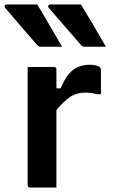

<svg xmlns="http://www.w3.org/2000/svg" viewBox="-41 -834 511 854"><path d="M125 -814Q153 -767 180.5 -720Q208 -673 235 -626H141Q130 -626 124 -634Q95 -668 72 -694Q49 -720 28 -745Q7 -770 -18 -799Q-22 -804 -20 -809Q-18 -814 -12 -814ZM319 -814Q348 -767 375.5 -720Q403 -673 430 -626H336Q325 -626 319 -634Q290 -668 267 -694Q244 -720 222.5 -745Q201 -770 176 -799Q172 -804 174 -809Q176 -814 183 -814ZM210 0H93Q82 0 82 -11V-536H199Q210 -536 210 -525V-441H229Q251 -496 281.5 -521Q312 -546 358 -546Q374 -546 385 -543Q396 -540 401 -537Q408 -531 408 -524V-415H390Q380 -418 368 -420Q356 -422 340 -422Q299 -422 269.5 -402Q240 -382 210 -344Z"/></svg>

Font: Recursive Sn Lnr St SmB
Style: Regular
Weight: 600
Version: Version 1.079;hotconv 1.0.112;makeotfexe 2.5.65598; ttfautoh